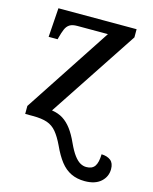

<svg xmlns="http://www.w3.org/2000/svg" viewBox="-116 -613 741 930"><g transform="rotate(15 254.0 -148.0)"><path d="M399 240Q360 240 330 225.5Q300 211 277 181.5Q254 152 233 106Q214 66 194.5 42.5Q175 19 147.5 9.5Q120 0 76 0H37V-40L324 -477H170Q146 -477 132.5 -468.5Q119 -460 111.5 -442.5Q104 -425 97 -398L95 -390H50L60 -536H452V-495L158 -50Q191 -45 214.5 -30Q238 -15 257.5 11Q277 37 295 77Q312 114 327.5 134.5Q343 155 358 163.5Q373 172 389 172Q418 172 431 153.5Q444 135 445 93Q474 94 491 107.5Q508 121 508 151Q508 189 479.5 214.5Q451 240 399 240Z"/></g></svg>

Font: ET Text
Style: Regular
Weight: 470
Designer: Monotype Design Team
Foundry: Monotype Imaging Inc.
Version: Version 2.009